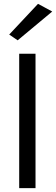

<svg xmlns="http://www.w3.org/2000/svg" viewBox="-20 -980 292 1000"><path d="M252 -920 178 -960 28 -800 72 -770ZM80 -700V0H165V-700Z"/></svg>

Font: Jost
Style: Regular
Weight: 400
Version: Version 3.710